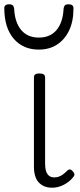

<svg xmlns="http://www.w3.org/2000/svg" viewBox="-51 -857 372 894"><path d="M192 17Q171 17 155.5 10.5Q140 4 129 -8Q118 -20 112.5 -38.5Q107 -57 107 -82V-496Q107 -506 113 -510.5Q119 -515 132 -515Q146 -515 152.5 -510.5Q159 -506 159 -496V-94Q159 -74 163.5 -60Q168 -46 177.5 -38.5Q187 -31 202 -31Q213 -31 223 -34.5Q233 -38 243 -45.5Q253 -53 263 -63Q269 -69 275.5 -68Q282 -67 288 -59Q293 -54 295 -48Q297 -42 292 -35Q281 -20 264.5 -8Q248 4 229.5 10.5Q211 17 192 17ZM130 -626Q57 -626 13.5 -676Q-30 -726 -31 -816Q-32 -826 -26.5 -831.5Q-21 -837 -8 -837Q4 -837 9 -831.5Q14 -826 15 -816Q18 -753 47.5 -717.5Q77 -682 130 -682Q183 -682 212.5 -717.5Q242 -753 245 -816Q246 -826 250.5 -831.5Q255 -837 268 -837Q281 -837 286.5 -831.5Q292 -826 291 -816Q291 -757 270.5 -714.5Q250 -672 214 -649Q178 -626 130 -626Z"/></svg>

Font: Playwrite CL ExtraLight
Style: Regular
Weight: 200
Designer: Veronika Burian, José Scaglione
Foundry: TypeTogether
Version: Version 1.002